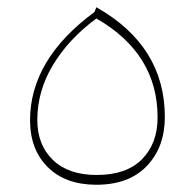

<svg xmlns="http://www.w3.org/2000/svg" viewBox="-20 -497 538 530"><path d="M63 -165Q63 -333 241 -464L246 -477Q435 -370 435 -174Q435 -91 385.5 -39Q336 13 246 13Q161 13 112 -35.5Q63 -84 63 -165ZM415 -173Q415 -349 246 -446Q170 -390 126.5 -318Q83 -246 83 -166Q83 -97 126 -55.5Q169 -14 247 -14Q329 -14 372 -57.5Q415 -101 415 -173Z"/></svg>

Font: FiraGO Thin
Style: Italic
Weight: 100
Italic angle: -8°
Designer: bBox Type GmbH
Foundry: bBox Type GmbH
Version: Version 1.001